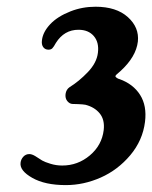

<svg xmlns="http://www.w3.org/2000/svg" viewBox="-20 -781 448 565"><path d="M122.6 -634.8Q112.8 -634.8 107.2 -642.3Q101.6 -649.9 103.5 -663.1Q106.4 -687 127.7 -709.7Q148.9 -732.4 187.5 -747.6Q222.2 -761.2 261.2 -761.2Q322.3 -761.2 356.2 -730.7Q390.1 -700.2 385.7 -658.7Q380.4 -613.8 334.5 -571.8Q333 -570.3 329.1 -567.1Q325.2 -564 322.5 -561.3Q319.8 -558.6 319.8 -557.1Q319.3 -554.7 323.7 -551.8Q328.1 -548.8 331.5 -548.3Q372.1 -533.7 392.3 -501.7Q412.6 -469.7 406.7 -422.4Q399.9 -367.7 363.3 -324.2Q326.7 -280.8 276.4 -258.5Q226.1 -236.3 173.8 -236.3Q112.3 -236.3 75 -257.6Q37.6 -278.8 40.5 -301.8Q41.5 -312 48.6 -319.8Q55.7 -327.6 66.4 -327.6Q73.7 -327.6 83.5 -321.8Q96.7 -313 104.2 -308.6Q111.8 -304.2 128.4 -299.1Q145 -293.9 163.1 -293.9Q209 -293.9 244.4 -323.7Q279.8 -353.5 285.2 -398.4Q288.6 -428.7 273.4 -447.3Q258.3 -465.8 231.4 -472.7Q223.6 -474.1 209.5 -474.6Q195.3 -475.1 192.9 -475.1Q184.6 -475.6 178 -483.6Q171.4 -491.7 172.9 -504.4Q174.8 -517.6 184.6 -524.4Q212.4 -541.5 238.5 -568.8Q264.6 -596.2 268.1 -625.5Q272 -656.2 256.1 -674.8Q240.2 -693.4 210.9 -693.4Q168.9 -693.4 144.5 -654.8Q138.2 -643.1 134 -638.9Q129.9 -634.8 122.6 -634.8Z"/></svg>

Font: Cooper* SemiBold
Style: Italic
Weight: 600
Italic angle: -7°
Designer: Owen Earl
Foundry: indestructible type*
Version: Version 0.001